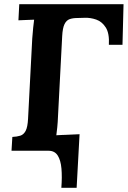

<svg xmlns="http://www.w3.org/2000/svg" viewBox="-20 -720 610 917"><path d="M273 177Q277 125 273.5 85Q270 45 255.5 22.5Q241 0 212 0L249 -74L360 -79L346 177ZM35 0 39 -66Q61 -67 77 -72Q93 -77 102.5 -95Q112 -113 114 -153L134 -536Q136 -563 138.5 -588Q141 -613 143 -626Q127 -625 103 -624.5Q79 -624 68 -623L72 -700H570L565 -506H500Q503 -561 485 -589Q467 -617 439.5 -626.5Q412 -636 385 -635L349 -634Q328 -634 312.5 -628.5Q297 -623 288 -604.5Q279 -586 277 -547L257 -164Q256 -137 253.5 -112Q251 -87 249 -74Q260 -75 278 -75.5Q296 -76 313 -76.5Q330 -77 337 -77L333 0Z"/></svg>

Font: Lora Italic
Style: Italic
Weight: 400
Italic angle: -3°
Designer: Olga Karpushina, Alexei Vanyashin (Cyrillic)
Foundry: Cyreal
Version: Version 2.210; ttfautohint (v1.8.1.43-b0c9)